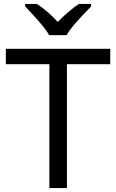

<svg xmlns="http://www.w3.org/2000/svg" viewBox="-20 -964 596 984"><path d="M323 0H233V-635H10V-714H545V-635H323ZM232 -784Q219 -807 197 -833.5Q175 -860 151 -886Q127 -912 109 -931V-944H169Q195 -927 223 -903Q251 -879 276 -852Q303 -879 331 -903Q359 -927 385 -944H447V-931Q428 -912 403.5 -886Q379 -860 356.5 -833.5Q334 -807 322 -784Z"/></svg>

Font: Noto Sans Tamil
Style: Regular
Weight: 400
Designer: Jelle Bosma - Monotype Design Team
Foundry: Monotype Imaging Inc.
Version: Version 2.003